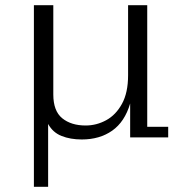

<svg xmlns="http://www.w3.org/2000/svg" viewBox="-20 -531 706 742"><path d="M296 8Q252 8 218 -5.5Q184 -19 166 -52V191H111V-511H186V-166Q186 -102 220.5 -74Q255 -46 311 -46Q353 -46 390.5 -66.5Q428 -87 451.5 -130Q475 -173 475 -240V-511H549V-41H630V0H483V-131Q462 -60 413.5 -26Q365 8 296 8Z"/></svg>

Font: Montagu Slab 16pt Light
Style: Regular
Weight: 300
Designer: Florian Karsten
Foundry: Florian Karsten
Version: Version 1.000; ttfautohint (v1.8.3)